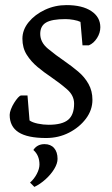

<svg xmlns="http://www.w3.org/2000/svg" viewBox="-20 -533 440 754"><path d="M161 9Q88 9 53 -13.5Q18 -36 18 -82Q18 -91 23 -104Q28 -117 35.5 -129Q43 -141 50.5 -149.5Q58 -158 63 -158H88L96 -60Q107 -52 128.5 -47.5Q150 -43 171 -43Q224 -43 247.5 -62.5Q271 -82 271 -126Q271 -158 243.5 -182Q216 -206 181 -230Q154 -248 128 -269.5Q102 -291 85 -318Q68 -345 68 -381Q68 -416 92.5 -446Q117 -476 156.5 -494.5Q196 -513 241 -513Q303 -513 338.5 -489.5Q374 -466 374 -426Q374 -404 361 -383.5Q348 -363 329 -355H304L296 -447Q286 -452 269 -455Q252 -458 237 -458Q184 -458 161 -444.5Q138 -431 138 -400Q138 -367 168 -342Q198 -317 236 -291Q262 -273 287 -252Q312 -231 327.5 -203.5Q343 -176 343 -141Q343 -101 317.5 -67Q292 -33 251 -12Q210 9 161 9ZM115 201 98 184Q114 170 124.5 150Q135 130 135 113Q135 77 111 56Q126 33 155 33Q179 33 192.5 48.5Q206 64 206 91Q206 109 193 130.5Q180 152 159 171Q138 190 115 201Z"/></svg>

Font: Faustina VF Beta
Style: Italic
Weight: 400
Italic angle: -8°
Designer: Alfonso Garcia
Foundry: Omnibus-Type
Version: Version 1.006